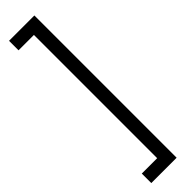

<svg xmlns="http://www.w3.org/2000/svg" viewBox="-325 -777 900 900"><g transform="rotate(-45 125.0 -326.5)"><path d="M20 82V145H188V-798H20V-735H122V82Z"/></g></svg>

Font: Kreadon Medium
Style: Regular
Weight: 500
Designer: kohakuno
Foundry: StudioGnu
Version: Version 1.000;Glyphs 3.1.2 (3151)